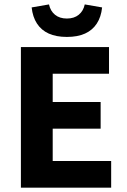

<svg xmlns="http://www.w3.org/2000/svg" viewBox="-20 -870 588 890"><path d="M76.9 0V-651.8H485.3V-528.2H224.3V-397.3H446.5V-273.7H224.3V-123.6H495.3V0ZM290 -698.8Q240.4 -698.8 205.8 -714.5Q171.2 -730.2 151.4 -760.8Q131.5 -791.3 126.7 -835.6L207.1 -849.5Q213.7 -818.8 235.1 -801.5Q256.5 -784.1 290 -784.1Q323.5 -784.1 344.9 -801.5Q366.3 -818.8 372.9 -849.5L453.3 -835.6Q448.7 -791.3 428.7 -760.8Q408.8 -730.2 374.3 -714.5Q339.8 -698.8 290 -698.8Z"/></svg>

Font: Source Sans 3 VF
Style: Regular
Weight: 200
Designer: Paul D. Hunt
Foundry: Adobe
Version: Version 3.046;hotconv 1.0.118;makeotfexe 2.5.65603